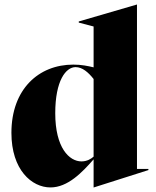

<svg xmlns="http://www.w3.org/2000/svg" viewBox="-20 -806 683 841"><path d="M201 15C277 15 340 -51 390 -108V15H391L630 -61V-66H580V-786H579L325 -712V-707L390 -690V-511C365 -517 337 -523 301 -523C150 -523 30 -416 30 -224C30 -62 119 15 201 15ZM222 -310C222 -454 269 -512 311 -512C341 -512 367 -489 390 -460V-120C380 -111 362 -99 337 -99C283 -99 222 -159 222 -310Z"/></svg>

Font: Nyght Serif Dark
Style: Regular
Weight: 800
Designer: Maksym Kobuzan
Version: Version 0.410;Glyphs 3.1.2 (3151)